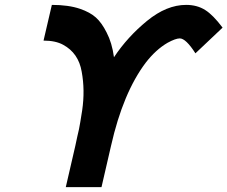

<svg xmlns="http://www.w3.org/2000/svg" viewBox="-20 -765 930 785"><path d="M446 -531Q501 -614 581 -679.5Q661 -745 741 -745Q786 -745 819 -724Q851 -704 890 -652L779 -547Q740 -608 715 -608Q698 -608 665 -590Q617 -562 576 -509Q483 -386 434 -169L395 0H249L288 -169Q291 -184 296 -206.5Q301 -229 303 -237Q307 -256 316 -314Q328 -396 314 -472Q301 -548 238 -582Q207 -599 158 -599L192 -745Q260 -745 307 -729Q348 -715 372 -693.5Q396 -672 416 -632Q438 -590 446 -531Z"/></svg>

Font: Miedinger
Style: Bold-Italic
Weight: 700
Italic angle: -13°
Version: Version 001.000